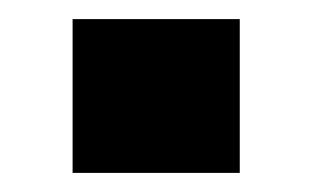

<svg xmlns="http://www.w3.org/2000/svg" viewBox="-20 -181 327 201"><path d="M56 0V-161H231V0Z"/></svg>

Font: Oxanium ExtraBold
Style: Regular
Weight: 800
Designer: Severin Meyer
Version: Version 2.000